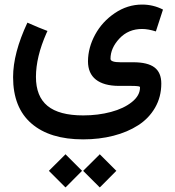

<svg xmlns="http://www.w3.org/2000/svg" viewBox="-20 -378 768 845"><path d="M666 -239.7Q631.8 -250.5 605.5 -250.5Q544.9 -250.5 505.6 -208.5Q466.3 -166.5 466.3 -119.1Q466.3 -104 510.3 -104H566.4Q629.9 -104 659.9 -81.3Q689.9 -58.6 689.9 -10.3Q689.9 48.3 662.6 95.7Q635.3 143.1 588.1 173.3Q541 203.6 479 219.5Q417 235.4 345.7 235.4Q199.2 235.4 118.4 165.5Q37.6 95.7 37.6 -38.6Q37.6 -144 100.6 -278.3Q155.8 -253.9 189 -241.7L184.6 -232.4Q138.2 -127.4 138.2 -39.6Q138.2 46.4 189.2 88.1Q240.2 129.9 346.2 129.9Q411.6 129.9 468.3 114.7Q524.9 99.6 560.5 71Q596.2 42.5 596.2 6.8Q596.2 4.4 594.2 3.2Q592.3 2 583.3 1Q574.2 0 556.2 0H502Q436.5 -0.5 401.9 -27.8Q367.2 -55.2 367.2 -108.4Q367.7 -168.5 398.7 -225.6Q429.7 -282.7 485.4 -320.3Q541 -357.9 605.5 -357.9Q654.3 -357.9 697.3 -335.9Q686.5 -304.2 666 -239.7ZM421.9 303.7 489.3 371.1 492.2 374 489.3 376.5 421.9 444.3 418.9 446.8 416.5 444.3 348.6 376.5 346.2 374 348.6 371.1 416.5 303.7 418.9 300.8ZM271 303.7 338.4 371.1 341.3 374 338.4 376.5 271 444.3 268.1 446.8 265.6 444.3 197.8 376.5 195.3 374 197.8 371.1 265.6 303.7 268.1 300.8Z"/></svg>

Font: Samim Medium FD
Style: Medium-FD
Weight: 500
Foundry: DejaVu fonts team - Redesigned by Saber Rastikerdar
Version: Version 4.0.5